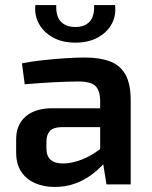

<svg xmlns="http://www.w3.org/2000/svg" viewBox="-20 -731 604 761"><path d="M317 -503Q376 -503 416.5 -487.5Q457 -472 477.5 -435Q498 -398 498 -333V0H402L385 -106L377 -120V-334Q376 -373 358 -390.5Q340 -408 290 -408Q251 -408 193.5 -405Q136 -402 78 -397L67 -480Q102 -487 146.5 -492Q191 -497 235.5 -500Q280 -503 317 -503ZM446 -302 445 -227H221Q190 -226 177 -211Q164 -196 164 -170V-143Q164 -113 180.5 -98Q197 -83 230 -83Q257 -83 290 -93.5Q323 -104 355.5 -125Q388 -146 414 -175V-112Q405 -97 386 -76.5Q367 -56 339.5 -36Q312 -16 276 -3Q240 10 197 10Q153 10 118 -5.5Q83 -21 63.5 -51.5Q44 -82 44 -127V-179Q44 -237 82 -269.5Q120 -302 188 -302ZM353 -711H436Q441 -670 423 -636.5Q405 -603 368 -582.5Q331 -562 279 -562Q227 -562 190 -582.5Q153 -603 134.5 -636.5Q116 -670 120 -711H203Q201 -667 221 -645.5Q241 -624 279 -624Q316 -624 335.5 -645.5Q355 -667 353 -711Z"/></svg>

Font: Exo 2 SemiBold
Style: Regular
Weight: 600
Designer: Natanael Gama
Foundry: Natanael Gama
Version: Version 2.010